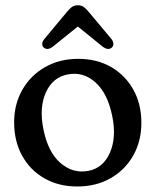

<svg xmlns="http://www.w3.org/2000/svg" viewBox="-20 -682 578 713"><path d="M270.5 -463.5Q340 -463.5 392.8 -433Q445.5 -402.5 475.2 -349Q505 -295.5 505 -226Q505 -158 474.8 -104.5Q444.5 -51 390.8 -20.2Q337 10.5 267 10.5Q197.5 10.5 144.8 -19.8Q92 -50 62.2 -103.8Q32.5 -157.5 32.5 -228Q32.5 -295 62.8 -348.2Q93 -401.5 146.8 -432.5Q200.5 -463.5 270.5 -463.5ZM308.5 -47.5Q363 -58 388 -114.5Q413 -171 397 -250Q380 -335.5 334.2 -376.2Q288.5 -417 231 -405.5Q176 -395 150.5 -339Q125 -283 141 -203Q158 -117 204.5 -76.8Q251 -36.5 308.5 -47.5ZM176.5 -509Q156.5 -493.5 142.5 -505.5Q137 -510 136.8 -518.5Q136.5 -527 144.5 -537L227 -636Q237 -648.5 246.2 -655.5Q255.5 -662.5 269 -662.5Q282.5 -662.5 291.8 -655.5Q301 -648.5 311 -636L394 -537Q401.5 -527 401 -518.5Q400.5 -510 395.5 -505.5Q381.5 -493.5 361 -509L269 -583.5Z"/></svg>

Font: Fraunces 72pt SuperSoft
Style: Regular
Weight: 400
Version: Version 1.000;[b76b70a41]